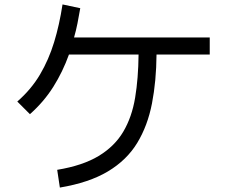

<svg xmlns="http://www.w3.org/2000/svg" viewBox="-20 -810 1040 866"><path d="M250 36 238 -44Q353 -63 425 -106.5Q497 -150 536 -216Q575 -282 589.5 -369.5Q604 -457 605 -564H291Q263 -486 220.5 -418.5Q178 -351 115 -295L58 -352Q121 -407 160.5 -474Q200 -541 224 -619.5Q248 -698 262 -790L342 -773Q336 -738 329.5 -705Q323 -672 314 -641H926V-564H686Q685 -444 665.5 -343.5Q646 -243 599 -165.5Q552 -88 467 -37Q382 14 250 36Z"/></svg>

Font: Murecho
Style: Regular
Weight: 400
Designer: Neil Summerour
Foundry: Positype
Version: Version 1.010; ttfautohint (v1.8.3)